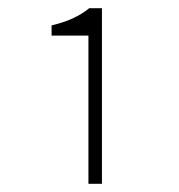

<svg xmlns="http://www.w3.org/2000/svg" viewBox="-20 -900 437 469"><path d="M196 -451H229V-880H198C175 -861 145 -847 106 -838V-813H196Z"/></svg>

Font: SSpoqa Han Sans Neo Thin
Style: Regular
Weight: 100
Designer: [Spoqa Han Sans Neo] Dong-huui Kim  Younghwa Kang  Yujin Lee  [Noto Sans] Ryoko NISHIZUKA  (kana & ideographs); Paul D. 
Foundry: Spoqa (http://www.spoqa-han-sans.com)
Version: Version 1.000